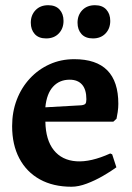

<svg xmlns="http://www.w3.org/2000/svg" viewBox="-20 -698 502 730"><path d="M251.9 12Q182.1 12 131.5 -16Q80.9 -44 53.5 -95.8Q26.1 -147.5 26.1 -218.5Q26.1 -272.6 43.8 -318.9Q61.5 -365.1 93.7 -399.7Q125.8 -434.3 168.7 -453.6Q211.5 -473 262.4 -473Q429.9 -473 429.9 -303.2Q429.9 -288 427.5 -271.9Q425 -255.9 423 -246.5L410.9 -235.4H152.5Q153.7 -165.8 184.5 -127.2Q215.3 -88.6 270.2 -84.8Q325.2 -81 399.1 -114.5L406.5 -111.2L422.5 -61.9Q401.6 -46.5 371.6 -29.2Q341.6 -11.8 310 0.1Q278.4 12 251.9 12ZM152.4 -290 289.2 -297.7Q301.1 -299.2 304.7 -303.6Q308.4 -307.9 308.4 -320.6Q308.4 -357.5 292.1 -376.2Q275.7 -395 244.8 -395Q206 -395 181.7 -368.4Q157.4 -341.9 152.4 -290ZM333.4 -551.9Q304.9 -551.9 289.9 -568.5Q274.8 -585.2 274.8 -611.6Q274.8 -640.6 292.9 -659.4Q311 -678.2 341.1 -678.2Q369.2 -678.2 384.2 -661.6Q399.2 -645 399.2 -618.6Q399.2 -589.5 381.2 -570.7Q363.1 -551.9 333.4 -551.9ZM155.3 -551.9Q127.1 -551.9 112.1 -568.5Q97.1 -585.2 97.1 -611.6Q97.1 -640.6 115.2 -659.4Q133.2 -678.2 163.4 -678.2Q191.5 -678.2 206.5 -661.6Q221.5 -645 221.5 -618.6Q221.5 -589.5 203.4 -570.7Q185.4 -551.9 155.3 -551.9Z"/></svg>

Font: Alegreya
Style: Regular
Weight: 400
Designer: Juan Pablo del Peral
Foundry: Huerta Tipografica
Version: Version 2.009